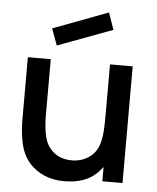

<svg xmlns="http://www.w3.org/2000/svg" viewBox="-56 -859 754 922"><g transform="rotate(5 320.5 -398.0)"><path d="M460.4 -729 195.8 -630.4 166.5 -710.4 432.1 -810.5ZM458.5 -562.5H567.9V0H470.7V-68.8L453.1 -47.9Q401.4 9.3 310.5 14.6Q204.6 22.5 136.2 -37.6Q111.3 -59.1 95.7 -88.1Q80.1 -117.2 73 -152.3Q65.9 -187.5 64 -217.8Q62 -248 62.5 -289.6V-562.5H172.9V-293.9Q172.9 -231.9 183.8 -188.2Q194.8 -144.5 225.1 -118.7Q260.7 -85.9 322.8 -87.4Q371.6 -90.3 405.3 -117.7Q440.9 -145 451.2 -201.2Q458.5 -232.4 458.5 -315.4V-316.9Z"/></g></svg>

Font: Manrope3 Semibold
Style: Regular
Weight: 600
Width: 4
Designer: Mikhail Sharanda
Foundry: Mikhail Sharanda
Version: Version 3.000;PS 003.000;hotconv 1.0.88;makeotf.lib2.5.64775